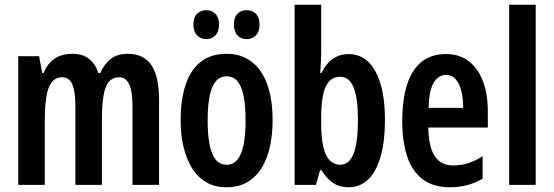

<svg xmlns="http://www.w3.org/2000/svg" viewBox="-20 -780 2337 810"><path d="M519 -553Q586 -553 618.5 -505.5Q651 -458 651 -360V0H539V-331Q539 -395 525 -424.5Q511 -454 483 -454Q442 -454 426 -411.5Q410 -369 410 -284V0H298V-332Q298 -375 292 -402Q286 -429 274 -441.5Q262 -454 243 -454Q214 -454 197.5 -432Q181 -410 175 -368.5Q169 -327 169 -269V0H57V-543H145L158 -472H164Q175 -499 192 -517Q209 -535 232.5 -544Q256 -553 285 -553Q330 -553 357 -530.5Q384 -508 395 -472H403Q421 -512 448.5 -532.5Q476 -553 519 -553Z M1130 -273Q1130 -213 1119 -162Q1108 -111 1084.5 -72.5Q1061 -34 1024 -12Q987 10 935 10Q886 10 849.5 -11.5Q813 -33 789.5 -71.5Q766 -110 754 -161.5Q742 -213 742 -273Q742 -358 762.5 -421Q783 -484 826 -518.5Q869 -553 937 -553Q996 -553 1039.5 -521Q1083 -489 1106.5 -426.5Q1130 -364 1130 -273ZM856 -271Q856 -210 864.5 -168.5Q873 -127 890.5 -106Q908 -85 936 -85Q964 -85 981.5 -106Q999 -127 1007.5 -169Q1016 -211 1016 -272Q1016 -335 1007.5 -376Q999 -417 981.5 -437.5Q964 -458 936 -458Q895 -458 875.5 -412Q856 -366 856 -271ZM796 -676Q796 -707 811.5 -722Q827 -737 850 -737Q874 -737 889 -721.5Q904 -706 904 -676Q904 -647 889 -631Q874 -615 851 -615Q826 -615 811 -631Q796 -647 796 -676ZM967 -676Q967 -707 982 -722Q997 -737 1020 -737Q1045 -737 1060 -721.5Q1075 -706 1075 -676Q1075 -647 1060 -631Q1045 -615 1021 -615Q996 -615 981.5 -631Q967 -647 967 -676Z M1335 -560Q1335 -544 1334 -522.5Q1333 -501 1331 -472H1336Q1357 -514 1386 -533Q1415 -552 1451 -552Q1523 -552 1563.5 -479.5Q1604 -407 1604 -273Q1604 -184 1586 -120.5Q1568 -57 1534 -23.5Q1500 10 1450 10Q1414 10 1387.5 -6.5Q1361 -23 1336 -62H1330L1313 0H1223V-760H1335ZM1415 -456Q1384 -456 1366.5 -434.5Q1349 -413 1342 -374.5Q1335 -336 1335 -284V-260Q1335 -170 1355 -127.5Q1375 -85 1416 -85Q1453 -85 1471.5 -131Q1490 -177 1490 -274Q1490 -365 1472 -410.5Q1454 -456 1415 -456Z M1861 -552Q1919 -552 1958.5 -521Q1998 -490 2018 -436Q2038 -382 2038 -309V-242H1787Q1788 -161 1814 -121.5Q1840 -82 1892 -82Q1924 -82 1953.5 -91Q1983 -100 2016 -121V-26Q1985 -8 1951 1Q1917 10 1878 10Q1806 10 1761.5 -25Q1717 -60 1697 -122.5Q1677 -185 1677 -268Q1677 -360 1697.5 -423.5Q1718 -487 1759 -519.5Q1800 -552 1861 -552ZM1863 -464Q1829 -464 1809.5 -431Q1790 -398 1788 -325H1934Q1934 -366 1926 -397Q1918 -428 1902.5 -446Q1887 -464 1863 -464Z M2240 0H2128V-760H2240Z"/></svg>

Font: Noto Sans Display ExtraCondensed SemiBold
Style: Regular
Weight: 600
Width: 2
Designer: Monotype Design Team
Foundry: Monotype Imaging Inc.
Version: Version 2.003